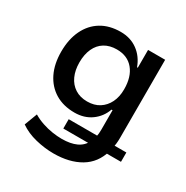

<svg xmlns="http://www.w3.org/2000/svg" viewBox="-161 -641 931 963"><g transform="rotate(30 305.0 -159.5)"><path d="M277 189Q226 189 173 176Q120 163 80 135L108 61Q133 76 162.5 86Q192 96 221.5 100.5Q251 105 276 105Q327 105 360.5 89.5Q394 74 410 41L412 56H258V2H438L421 8Q424 -2 425 -12Q426 -22 426 -34V-147H420Q403 -99 362.5 -70Q322 -41 266 -41Q201 -41 154 -69.5Q107 -98 81.5 -150Q56 -202 56 -273Q56 -345 81.5 -398Q107 -451 154 -479.5Q201 -508 266 -508Q323 -508 364.5 -477.5Q406 -447 425 -394L429 -396V-498H528V-46Q528 -27 526 -10.5Q524 6 521 20L509 2H592V56H501L516 39Q494 115 431.5 152Q369 189 277 189ZM293 -121Q334 -121 363 -139.5Q392 -158 408 -190.5Q424 -223 424 -267Q424 -339 389.5 -380.5Q355 -422 293 -422Q252 -422 222.5 -404Q193 -386 177.5 -352Q162 -318 162 -272Q162 -227 177.5 -193Q193 -159 222.5 -140Q252 -121 293 -121Z"/></g></svg>

Font: Nunito Sans 7pt SemiCondensed SemiBold
Style: Regular
Weight: 600
Width: 4
Designer: Vernon Adams
Foundry: Vernon Adams
Version: Version 3.101;gftools[0.9.27]